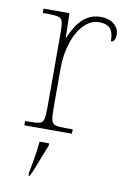

<svg xmlns="http://www.w3.org/2000/svg" viewBox="-87 -597 578 870"><g transform="rotate(10 202.5 -161.5)"><path d="M49 0V-20H71Q101 -20 115.5 -24Q130 -28 134 -44.5Q138 -61 138 -98V-442Q138 -477 134 -492.5Q130 -508 114 -512Q98 -516 61 -516H43V-536H162L165 -424H167Q179 -453 196.5 -480.5Q214 -508 241 -526Q268 -544 306 -544Q344 -544 367 -524.5Q390 -505 390 -476Q390 -463 385 -453Q380 -443 369 -443Q369 -472 361.5 -488.5Q354 -505 339 -512Q324 -519 301 -519Q272 -519 247 -500Q222 -481 204 -448Q186 -415 176 -372.5Q166 -330 166 -284V-98Q166 -61 170.5 -44.5Q175 -28 189 -24Q203 -20 233 -20H268V0ZM107 208Q112 183 116.5 157.5Q121 132 124.5 107.5Q128 83 130 61H174V71Q165 92 154.5 119.5Q144 147 133.5 174Q123 201 113 221H107Z"/></g></svg>

Font: Noto Serif Khmer Thin
Style: Regular
Weight: 250
Version: Version 2.003